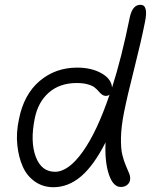

<svg xmlns="http://www.w3.org/2000/svg" viewBox="-20 -738 659 809"><path d="M205.1 50.8Q161.6 50.8 127.9 27.6Q94.2 4.4 76.4 -34.9Q58.6 -74.2 53 -126.5Q47.4 -178.7 60.1 -236.8Q80.6 -340.3 147 -396.7Q213.4 -453.1 305.2 -453.1Q365.7 -453.1 407.7 -429.2Q449.7 -405.3 452.1 -369.1Q492.2 -493.7 526.9 -665Q538.1 -717.8 571.8 -717.8Q606 -717.8 590.8 -645Q575.2 -565.9 545.7 -449.2Q516.1 -332.5 502.9 -266.1Q490.7 -205.6 489.7 -158.4Q488.8 -111.3 495.6 -84.7Q502.4 -58.1 510.7 -39.3Q519 -20.5 524.7 -6.1Q530.3 8.3 527.8 21Q526.4 32.2 515.9 41Q505.4 49.8 488.8 49.8Q456.5 49.8 438.7 -3.4Q420.9 -56.6 424.8 -138.2Q375.5 -41 321.8 4.9Q268.1 50.8 205.1 50.8ZM126 -236.8Q106.9 -141.1 130.6 -77.6Q154.3 -14.2 211.9 -14.2Q268.1 -14.2 328.4 -98.4Q388.7 -182.6 441.9 -339.8Q436 -334 426.8 -334Q417 -334 409.7 -339.6Q402.3 -345.2 395.5 -353.3Q388.7 -361.3 379.2 -369.1Q369.6 -377 350.1 -382.6Q330.6 -388.2 303.2 -388.2Q231.9 -388.2 185.8 -347.9Q139.6 -307.6 126 -236.8Z"/></svg>

Font: Shantell Sans Bouncy
Style: Italic
Weight: 300
Italic angle: -11.31°
Designer: Stephen Nixon, Anya Danilova, Shantell Martin
Foundry: Arrow Type
Version: Version 1.006;[9816181b4]